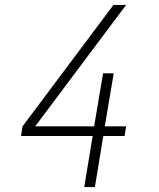

<svg xmlns="http://www.w3.org/2000/svg" viewBox="-20 -755 640 775"><path d="M320 0 354 -206H65L71 -245L438 -735H489L122 -245H360L396 -459H439L403 -245H489L483 -206H397L363 0Z"/></svg>

Font: Iosevka Extralight Extended
Style: Italic
Weight: 200
Width: 7
Italic angle: -9°
Monospace: yes
Designer: Belleve Invis
Foundry: Belleve Invis
Version: Version 32.5.0; ttfautohint (v1.8.4)